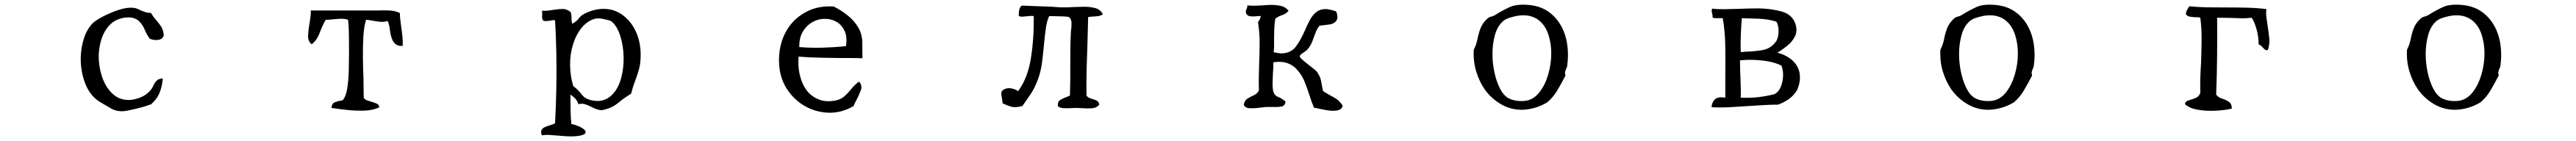

<svg xmlns="http://www.w3.org/2000/svg" viewBox="-20 -506 11040 605"><path d="M682 -355Q678 -338 658.5 -335Q639 -332 622 -340Q609 -357 600.5 -378Q592 -399 578 -413Q568 -424 551 -429Q534 -434 507 -429Q472 -422 449 -397.5Q426 -373 415 -338.5Q404 -304 403 -266Q403 -220 417.5 -176.5Q432 -133 461 -105Q490 -77 532 -77Q554 -77 582 -88Q597 -94 608.5 -103Q620 -112 627 -121Q633 -128 637.5 -139Q642 -150 651 -159.5Q660 -169 678 -169Q674 -131 663 -105.5Q652 -80 627 -58Q622 -57 617.5 -55.5Q613 -54 609 -52Q566 -39 524.5 -31Q483 -23 452 -43Q439 -51 421 -61Q403 -71 392 -80Q358 -109 341.5 -158Q325 -207 326 -259Q327 -301 339.5 -340.5Q352 -380 377 -406Q389 -418 419 -434Q449 -450 484 -462Q519 -474 545 -473Q556 -473 565.5 -469.5Q575 -466 584 -461Q594 -457 604.5 -453.5Q615 -450 627 -451Q636 -435 648 -421.5Q660 -408 670 -393Q680 -378 682 -355Z M1706 -309Q1687 -308 1676.5 -316Q1666 -324 1661 -337Q1654 -354 1651.5 -376Q1649 -398 1642 -416Q1626 -411 1610 -412.5Q1594 -414 1579 -417Q1571 -418 1564 -419.5Q1557 -421 1549 -421Q1540 -393 1537.5 -350Q1535 -307 1535.5 -258.5Q1536 -210 1538 -168Q1538 -143 1538.5 -122Q1539 -101 1539 -86Q1545 -78 1555.5 -74.5Q1566 -71 1577 -68Q1587 -65 1595.5 -61Q1604 -57 1606 -46Q1581 -33 1544.5 -31.5Q1508 -30 1470 -34Q1432 -38 1401 -43Q1402 -63 1417 -68Q1432 -73 1449 -76Q1463 -92 1468.5 -127.5Q1474 -163 1475 -205Q1476 -247 1476 -283Q1476 -318 1475.5 -357Q1475 -396 1472 -421Q1458 -426 1441 -425.5Q1424 -425 1407 -423Q1399 -422 1391 -421.5Q1383 -421 1376 -421Q1361 -395 1350 -364.5Q1339 -334 1316 -316Q1299 -329 1300.5 -355Q1302 -381 1307 -408Q1309 -422 1311 -436Q1313 -450 1312 -461Q1320 -461 1335.5 -461Q1351 -461 1370 -461Q1399 -461 1432.5 -461Q1466 -461 1497.5 -461Q1529 -461 1552 -461Q1575 -461 1583 -461Q1586 -461 1589 -461Q1592 -461 1595 -461Q1622 -462 1648 -461Q1674 -460 1694 -450Q1694 -435 1696 -419.5Q1698 -404 1700 -388Q1703 -368 1705 -348Q1707 -328 1706 -309Z M2726 -270Q2726 -235 2719 -209.5Q2712 -184 2702.5 -159.5Q2693 -135 2685 -104Q2654 -85 2627.5 -63Q2601 -41 2559 -33Q2546 -34 2535.5 -38Q2525 -42 2515 -47Q2502 -54 2488.5 -58.5Q2475 -63 2459 -59Q2455 -73 2445.5 -83Q2436 -93 2425 -100Q2425 -67 2425.5 -35Q2426 -3 2429 26Q2450 30 2470 40.5Q2490 51 2490 61Q2490 74 2452 78Q2436 80 2415.5 79Q2395 78 2374 76Q2353 74 2334 73Q2315 72 2303 75Q2297 61 2301 52.5Q2305 44 2314 40Q2325 35 2337.5 31.5Q2350 28 2359 23Q2363 -46 2364.5 -125.5Q2366 -205 2364.5 -281.5Q2363 -358 2359 -419Q2352 -420 2346 -419Q2340 -418 2335 -417Q2328 -416 2321 -415.5Q2314 -415 2307 -419Q2304 -426 2303.5 -431Q2303 -436 2304 -441Q2304 -445 2304 -449.5Q2304 -454 2303 -460Q2317 -459 2330 -460.5Q2343 -462 2354 -464Q2374 -467 2391 -467.5Q2408 -468 2425 -455Q2430 -445 2429.5 -430Q2429 -415 2433 -404Q2451 -414 2460 -426Q2469 -438 2481 -445Q2504 -457 2525.5 -462.5Q2547 -468 2567 -468Q2612 -468 2648 -442Q2684 -416 2705 -371.5Q2726 -327 2726 -270ZM2653 -261Q2652 -309 2638.5 -352Q2625 -395 2600 -415Q2586 -421 2562 -425.5Q2538 -430 2519 -422Q2489 -409 2468 -380.5Q2447 -352 2436 -315Q2423 -274 2423.5 -227Q2424 -180 2437 -137Q2460 -119 2472.5 -101.5Q2485 -84 2510 -77Q2541 -69 2565 -76Q2589 -83 2606 -102Q2631 -128 2642.5 -171.5Q2654 -215 2653 -261Z M3676 -256Q3650 -257 3626 -257Q3602 -257 3578 -257Q3538 -258 3495.5 -258.5Q3453 -259 3403 -263Q3399 -217 3410.5 -175.5Q3422 -134 3447 -107Q3467 -87 3494.5 -77.5Q3522 -68 3558 -74Q3584 -79 3599.5 -93Q3615 -107 3629 -124.5Q3643 -142 3662 -156Q3677 -139 3670 -119.5Q3663 -100 3653 -81Q3649 -73 3645 -65.5Q3641 -58 3639 -51Q3585 -20 3529.5 -22.5Q3474 -25 3428 -52Q3385 -77 3356 -119.5Q3327 -162 3321 -214Q3315 -267 3327 -314.5Q3339 -362 3367 -398Q3397 -437 3444.5 -459.5Q3492 -482 3554 -478Q3585 -462 3613 -440Q3641 -418 3659 -387.5Q3677 -357 3676 -315Q3676 -311 3676 -306Q3676 -301 3676 -295Q3676 -284 3676.5 -272.5Q3677 -261 3676 -256ZM3606 -308Q3612 -348 3600 -373.5Q3588 -399 3566 -412Q3544 -425 3518 -425Q3489 -426 3463 -411.5Q3437 -397 3421 -370Q3405 -343 3406 -304Q3456 -300 3507.5 -301.5Q3559 -303 3606 -308Z M4707 -445Q4697 -437 4679 -436Q4661 -435 4644 -433Q4643 -404 4642.5 -375.5Q4642 -347 4641 -318Q4639 -265 4637.5 -210Q4636 -155 4637 -96Q4643 -87 4655 -83.5Q4667 -80 4678 -75.5Q4689 -71 4692 -58Q4681 -43 4660.5 -41.5Q4640 -40 4616 -42Q4610 -42 4604 -42.5Q4598 -43 4592 -43Q4586 -43 4580.5 -42.5Q4575 -42 4570 -42Q4553 -41 4537.5 -42Q4522 -43 4514 -51Q4513 -70 4523.5 -76.5Q4534 -83 4547 -88Q4552 -90 4557 -92Q4562 -94 4566 -96Q4568 -161 4567.5 -233.5Q4567 -306 4570 -367Q4570 -372 4570.5 -376.5Q4571 -381 4572 -385Q4573 -399 4572.5 -411Q4572 -423 4562 -433Q4554 -435 4537.5 -435.5Q4521 -436 4504 -436.5Q4487 -437 4477 -437Q4467 -416 4462.5 -383.5Q4458 -351 4454.5 -312.5Q4451 -274 4446 -236Q4441 -198 4429 -166Q4416 -130 4399 -104.5Q4382 -79 4362 -51Q4332 -43 4315 -48Q4298 -53 4281 -61Q4278 -62 4277 -63Q4277 -70 4276 -76Q4275 -82 4274 -86Q4273 -93 4272 -99.5Q4271 -106 4274 -115Q4288 -129 4308 -127.5Q4328 -126 4344 -115Q4385 -171 4398.5 -255Q4412 -339 4411 -437Q4402 -438 4394 -437.5Q4386 -437 4379 -436Q4370 -435 4362 -434.5Q4354 -434 4347 -437Q4346 -450 4348 -460.5Q4350 -471 4355 -478Q4357 -479 4358 -480.5Q4359 -482 4362 -482Q4381 -481 4409 -480Q4437 -479 4466 -478Q4495 -477 4518 -475Q4535 -474 4552.5 -474.5Q4570 -475 4587 -476Q4597 -476 4607 -476.5Q4617 -477 4627 -477Q4654 -477 4675.5 -471Q4697 -465 4707 -445Z M5735 -52Q5732 -40 5722 -35.5Q5712 -31 5698 -31Q5684 -30 5667 -33Q5650 -36 5636 -39Q5629 -41 5623 -42Q5617 -43 5612 -44Q5601 -70 5592 -99Q5583 -128 5571.5 -156Q5560 -184 5542 -204Q5526 -224 5501 -234Q5476 -244 5438 -239Q5438 -227 5437.5 -215Q5437 -203 5436 -192Q5435 -171 5434.5 -151.5Q5434 -132 5437 -116Q5441 -97 5458.5 -90Q5476 -83 5490 -70Q5488 -51 5470.5 -48.5Q5453 -46 5432 -47Q5427 -47 5421.5 -47Q5416 -47 5411 -47Q5404 -47 5396.5 -46Q5389 -45 5381 -44Q5358 -41 5338 -41.5Q5318 -42 5311 -56Q5314 -75 5327 -83Q5340 -91 5354.5 -97.5Q5369 -104 5376 -118Q5375 -147 5375.5 -176.5Q5376 -206 5377 -234Q5379 -280 5379 -324Q5379 -368 5372 -411Q5376 -416 5379.5 -422.5Q5383 -429 5384 -437Q5378 -437 5373 -437Q5368 -437 5363 -436Q5350 -435 5339.5 -436Q5329 -437 5322 -446Q5319 -453 5320 -458Q5321 -463 5323 -467Q5324 -470 5325.5 -474Q5327 -478 5326 -483Q5343 -481 5359.5 -481.5Q5376 -482 5392 -483Q5402 -484 5411 -484.5Q5420 -485 5429 -485Q5452 -485 5471 -480.5Q5490 -476 5503 -460Q5493 -447 5476.5 -441.5Q5460 -436 5447 -427Q5443 -411 5442 -387Q5441 -363 5441 -339Q5441 -323 5441 -308Q5441 -293 5439 -282Q5449 -280 5457.5 -278.5Q5466 -277 5473 -277Q5514 -278 5535 -307Q5556 -336 5571 -371Q5571 -372 5573 -375Q5583 -399 5594.5 -420.5Q5606 -442 5623 -455Q5640 -468 5666 -467Q5684 -465 5707 -457Q5718 -429 5707 -416Q5697 -403 5675.5 -400.5Q5654 -398 5636 -396Q5625 -383 5618.5 -365.5Q5612 -348 5605 -329Q5598 -310 5584 -294Q5579 -288 5565 -279Q5551 -270 5551 -265Q5551 -260 5561 -251Q5571 -242 5585 -231Q5599 -220 5611 -210.5Q5623 -201 5626 -196Q5640 -175 5642.5 -158Q5645 -141 5651 -115Q5673 -101 5697.5 -88Q5722 -75 5735 -52Z M6697 -222Q6696 -218 6695 -215Q6694 -212 6692 -209Q6690 -204 6688.5 -198Q6687 -192 6690 -182Q6674 -151 6656 -120Q6638 -89 6612 -67Q6585 -51 6558.5 -43.5Q6532 -36 6506 -35Q6457 -34 6415 -58Q6373 -82 6344 -122Q6320 -157 6307 -200.5Q6294 -244 6297 -293Q6308 -314 6312.5 -337.5Q6317 -361 6325.5 -384Q6334 -407 6356 -427Q6361 -432 6372.5 -435Q6384 -438 6394 -445Q6423 -463 6452 -476Q6481 -489 6530 -485Q6580 -481 6614.5 -457.5Q6649 -434 6670 -397Q6691 -360 6697.5 -314.5Q6704 -269 6697 -222ZM6629 -277Q6629 -320 6616.5 -358Q6604 -396 6577 -418Q6560 -432 6536.5 -437.5Q6513 -443 6482 -438Q6463 -434 6446.5 -428.5Q6430 -423 6419 -412Q6397 -391 6387 -353.5Q6377 -316 6377 -274Q6377 -234 6385.5 -195Q6394 -156 6409 -126.5Q6424 -97 6445 -85Q6462 -76 6483 -73.5Q6504 -71 6522 -74Q6555 -80 6579 -111Q6603 -142 6616 -186.5Q6629 -231 6629 -277Z M7686 -216Q7695 -197 7695 -172.5Q7695 -148 7683 -120Q7668 -95 7646 -80Q7624 -65 7601 -57Q7569 -57 7537 -55Q7505 -53 7474 -51Q7432 -48 7392.5 -46Q7353 -44 7316 -46Q7318 -69 7331.5 -80.5Q7345 -92 7375 -87Q7375 -106 7375 -126Q7375 -146 7375 -168Q7376 -234 7375 -303.5Q7374 -373 7364 -428Q7360 -428 7356.5 -428Q7353 -428 7349 -428Q7340 -428 7332.5 -428Q7325 -428 7320 -432Q7321 -437 7320 -441.5Q7319 -446 7318 -450Q7317 -455 7316.5 -460Q7316 -465 7320 -469Q7342 -466 7371 -466.5Q7400 -467 7432 -468Q7453 -469 7475 -469.5Q7497 -470 7518 -470Q7574 -469 7618.5 -456Q7663 -443 7676 -402Q7685 -373 7673.5 -350Q7662 -327 7641 -310Q7620 -293 7598 -280Q7629 -272 7652 -255.5Q7675 -239 7686 -216ZM7616 -224Q7594 -236 7562 -242Q7530 -248 7497 -249Q7464 -250 7438 -247Q7438 -230 7438.5 -210Q7439 -190 7440 -170Q7441 -144 7441.5 -121.5Q7442 -99 7441 -87Q7483 -85 7519 -89.5Q7555 -94 7586 -102Q7603 -111 7612 -131.5Q7621 -152 7622.5 -177Q7624 -202 7616 -224ZM7594 -413Q7560 -424 7520 -425.5Q7480 -427 7446 -428Q7443 -399 7441.5 -356.5Q7440 -314 7441 -283Q7445 -283 7449 -283Q7453 -283 7457 -284Q7495 -285 7531.5 -290.5Q7568 -296 7590 -325Q7601 -337 7603 -365.5Q7605 -394 7594 -413Z M8697 -222Q8696 -218 8695 -215Q8694 -212 8692 -209Q8690 -204 8688.5 -198Q8687 -192 8690 -182Q8674 -151 8656 -120Q8638 -89 8612 -67Q8585 -51 8558.5 -43.5Q8532 -36 8506 -35Q8457 -34 8415 -58Q8373 -82 8344 -122Q8320 -157 8307 -200.5Q8294 -244 8297 -293Q8308 -314 8312.5 -337.5Q8317 -361 8325.5 -384Q8334 -407 8356 -427Q8361 -432 8372.5 -435Q8384 -438 8394 -445Q8423 -463 8452 -476Q8481 -489 8530 -485Q8580 -481 8614.5 -457.5Q8649 -434 8670 -397Q8691 -360 8697.5 -314.5Q8704 -269 8697 -222ZM8629 -277Q8629 -320 8616.5 -358Q8604 -396 8577 -418Q8560 -432 8536.5 -437.5Q8513 -443 8482 -438Q8463 -434 8446.5 -428.5Q8430 -423 8419 -412Q8397 -391 8387 -353.5Q8377 -316 8377 -274Q8377 -234 8385.5 -195Q8394 -156 8409 -126.5Q8424 -97 8445 -85Q8462 -76 8483 -73.5Q8504 -71 8522 -74Q8555 -80 8579 -111Q8603 -142 8616 -186.5Q8629 -231 8629 -277Z M9701 -292Q9694 -289 9689 -292.5Q9684 -296 9679 -302Q9675 -306 9671 -310Q9667 -314 9661 -315Q9661 -350 9651.5 -382.5Q9642 -415 9631 -430Q9608 -427 9588 -427.5Q9568 -428 9547 -429Q9533 -429 9517 -429.5Q9501 -430 9483 -430Q9484 -356 9483 -268Q9482 -180 9479 -100Q9488 -88 9504 -83Q9520 -78 9533 -69.5Q9546 -61 9546 -40Q9516 -33 9476.5 -31Q9437 -29 9401 -35Q9365 -41 9345 -59Q9346 -71 9360 -75Q9374 -79 9389.5 -85Q9405 -91 9411 -107Q9410 -139 9411 -171Q9412 -203 9414 -234Q9416 -284 9416.5 -333Q9417 -382 9411 -430Q9405 -432 9399 -432Q9393 -432 9387 -432Q9376 -433 9366 -434.5Q9356 -436 9349 -445Q9350 -456 9354.5 -464Q9359 -472 9364 -479Q9404 -475 9444.5 -474.5Q9485 -474 9526 -474Q9569 -474 9611.5 -473Q9654 -472 9694 -467Q9692 -448 9694.5 -429.5Q9697 -411 9700 -392Q9704 -367 9706.5 -342Q9709 -317 9701 -292Z M10697 -222Q10696 -218 10695 -215Q10694 -212 10692 -209Q10690 -204 10688.5 -198Q10687 -192 10690 -182Q10674 -151 10656 -120Q10638 -89 10612 -67Q10585 -51 10558.5 -43.5Q10532 -36 10506 -35Q10457 -34 10415 -58Q10373 -82 10344 -122Q10320 -157 10307 -200.5Q10294 -244 10297 -293Q10308 -314 10312.5 -337.5Q10317 -361 10325.5 -384Q10334 -407 10356 -427Q10361 -432 10372.5 -435Q10384 -438 10394 -445Q10423 -463 10452 -476Q10481 -489 10530 -485Q10580 -481 10614.5 -457.5Q10649 -434 10670 -397Q10691 -360 10697.5 -314.5Q10704 -269 10697 -222ZM10629 -277Q10629 -320 10616.5 -358Q10604 -396 10577 -418Q10560 -432 10536.5 -437.5Q10513 -443 10482 -438Q10463 -434 10446.5 -428.5Q10430 -423 10419 -412Q10397 -391 10387 -353.5Q10377 -316 10377 -274Q10377 -234 10385.5 -195Q10394 -156 10409 -126.5Q10424 -97 10445 -85Q10462 -76 10483 -73.5Q10504 -71 10522 -74Q10555 -80 10579 -111Q10603 -142 10616 -186.5Q10629 -231 10629 -277Z"/></svg>

Font: Yuji Syuku
Style: Regular
Weight: 400
Designer: Kataoka Yuji
Foundry: Kinuta Font Factory
Version: Version 3.002